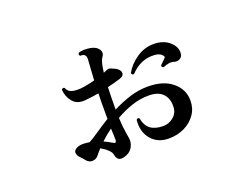

<svg xmlns="http://www.w3.org/2000/svg" viewBox="-88 -719 1175 900"><g transform="rotate(-20 500.0 -269.5)"><path d="M397 -2Q361 8 355 -29Q354 -40 339.5 -54Q325 -68 305 -79Q298 -72 292 -64.5Q286 -57 281 -51Q270 -37 252 -36Q234 -35 221 -51Q211 -64 201 -73.5Q191 -83 189 -96Q186 -108 200 -117Q214 -126 236 -126Q244 -126 252 -125Q260 -124 268 -123Q289 -134 318.5 -154.5Q348 -175 384 -197V-233Q384 -256 384 -279Q384 -302 385 -324Q351 -318 317 -315Q275 -311 253.5 -337.5Q232 -364 230 -398Q236 -408 245 -402Q252 -383 270 -377.5Q288 -372 316 -374Q347 -377 387 -388Q389 -420 390.5 -444.5Q392 -469 393 -482Q396 -506 387 -513Q383 -517 377 -518Q371 -519 365 -519Q356 -526 364 -534Q376 -539 393 -539Q410 -539 425 -536Q453 -530 463.5 -512Q474 -494 460 -476Q448 -460 442 -406Q447 -408 452 -410.5Q457 -413 461 -414Q468 -417 474 -415.5Q480 -414 490 -409Q492 -408 493 -408Q519 -397 522.5 -379.5Q526 -362 503 -354Q489 -350 472 -345Q455 -340 437 -336Q436 -313 435.5 -288.5Q435 -264 435 -238V-225Q476 -246 521 -260.5Q566 -275 612 -275Q690 -275 734.5 -238Q779 -201 779 -145Q779 -106 758 -76Q737 -46 702 -29Q667 -12 624 -12Q569 -12 537 -49.5Q505 -87 511 -146Q519 -155 526 -148Q533 -110 556 -93Q579 -76 619 -76Q648 -76 671 -95.5Q694 -115 694 -147Q695 -187 672 -210.5Q649 -234 602 -234Q558 -234 516 -219.5Q474 -205 436 -183Q438 -137 443.5 -106Q449 -75 449 -68Q449 -47 437 -28.5Q425 -10 397 -2ZM715 -335Q704 -337 706 -347Q714 -355 722.5 -363Q731 -371 736 -378Q733 -388 721.5 -395Q710 -402 692 -403Q624 -407 573 -352Q561 -350 561 -362Q581 -399 621.5 -426.5Q662 -454 710 -453Q756 -452 785 -426.5Q814 -401 812 -370Q811 -352 798 -344.5Q785 -337 771 -341Q757 -346 743.5 -343.5Q730 -341 715 -335ZM368 -84Q386 -72 386 -92Q386 -100 385.5 -115Q385 -130 384 -149Q354 -127 330 -104Q350 -95 368 -84Z"/></g></svg>

Font: Zen Old Mincho
Style: Bold
Weight: 700
Designer: Yoshimichi Ohira
Foundry: Positype
Version: Version 1.500